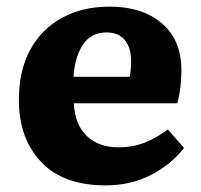

<svg xmlns="http://www.w3.org/2000/svg" viewBox="-20 -546 606 580"><path d="M299 14Q171 14 104 -57Q37 -128 37 -244Q37 -333 71.5 -396Q106 -459 168 -492.5Q230 -526 311 -526Q410 -526 469 -475.5Q528 -425 528 -334Q528 -283 516 -234H203Q206 -170 242 -135.5Q278 -101 337 -101Q382 -101 418 -115.5Q454 -130 487 -155L536 -99Q497 -49 436 -17.5Q375 14 299 14ZM202 -314H372Q376 -335 376 -361Q376 -402 357 -425Q338 -448 302 -448Q255 -448 230.5 -411Q206 -374 202 -314Z"/></svg>

Font: Literata 12pt
Style: Bold
Weight: 700
Designer: Latin by Veronika Burian and Jose Scaglione. Greek by Irene Vlachou. Cyrillic by Vera Evstafieva.
Foundry: TypeTogether
Version: Version 3.002